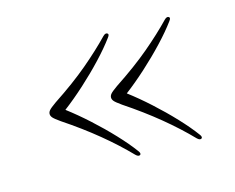

<svg xmlns="http://www.w3.org/2000/svg" viewBox="-55 -456 546 447"><g transform="rotate(-15 217.5 -232.5)"><path d="M55 -232.5Q55 -237 58.5 -241.2Q62 -245.5 75.5 -255Q125.5 -288 160.8 -317.8Q196 -347.5 223 -375.5Q229.5 -382 234 -378.5Q237.5 -376 232 -369Q217 -348.5 193.8 -323.8Q170.5 -299 144 -275Q117.5 -251 93 -232.5Q117.5 -214 144 -190Q170.5 -166 193.8 -141.2Q217 -116.5 232 -96Q237.5 -89 234 -86Q229.5 -83 223 -89.5Q194 -119.5 157.2 -149.8Q120.5 -180 75.5 -210Q62 -219.5 58.5 -223.8Q55 -228 55 -232.5ZM203 -232.5Q203 -237 206.5 -241.2Q210 -245.5 223.5 -255Q273.5 -288 308.8 -317.8Q344 -347.5 371 -375.5Q377.5 -382 382 -378.5Q385.5 -376 380 -369Q365 -348.5 341.8 -323.8Q318.5 -299 292 -275Q265.5 -251 241 -232.5Q265.5 -214 292 -190Q318.5 -166 341.8 -141.2Q365 -116.5 380 -96Q385.5 -89 382 -86Q377.5 -83 371 -89.5Q342 -119.5 305.2 -149.8Q268.5 -180 223.5 -210Q210 -219.5 206.5 -223.8Q203 -228 203 -232.5Z"/></g></svg>

Font: Fraunces 72pt Thin
Style: Regular
Weight: 100
Version: Version 1.000;[b76b70a41]